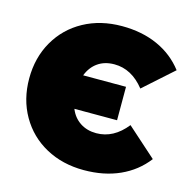

<svg xmlns="http://www.w3.org/2000/svg" viewBox="-107 -822 937 943"><g transform="rotate(15 361.5 -350.0)"><path d="M206 -30.5C262.7 0.5 327.3 16 400 16C468 16 528.7 4 582 -20C635.3 -44 679.3 -78.7 714 -124L565 -257C521.7 -202.3 470.7 -175 412 -175C380.7 -175 353.3 -182.7 330 -198C306.7 -213.3 289.3 -235 278 -263H495V-433H277C288.3 -462.3 305.5 -485 328.5 -501C351.5 -517 379.3 -525 412 -525C470.7 -525 521.7 -497.7 565 -443L714 -576C679.3 -621.3 635.3 -656 582 -680C528.7 -704 468 -716 400 -716C327.3 -716 262.7 -700.5 206 -669.5C149.3 -638.5 105 -595.2 73 -539.5C41 -483.8 25 -420.7 25 -350C25 -279.3 41 -216.2 73 -160.5C105 -104.8 149.3 -61.5 206 -30.5Z"/></g></svg>

Font: Montserrat Custom Black
Style: Regular
Weight: 900
Designer: Julieta Ulanovsky
Foundry: Julieta Ulanovsky
Version: Version 7.200